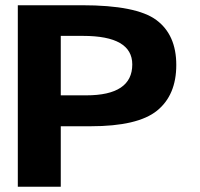

<svg xmlns="http://www.w3.org/2000/svg" viewBox="-20 -713 763 733"><path d="M48 0V-693H293Q501 -693 577 -636.5Q653 -580 653 -465Q653 -350 579.5 -290.5Q506 -231 326 -231H212V0ZM212 -349H309Q485 -349 485 -467Q485 -576 297 -576H212Z"/></svg>

Font: Fix15 Mono
Style: Bold
Weight: 700
Designer: Carrois Corporate & Edenspiekermann AG
Foundry: Carrois Corporate GbR & Edenspiekermann AG
Version: Version 3.206